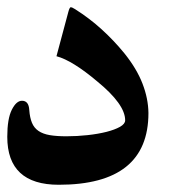

<svg xmlns="http://www.w3.org/2000/svg" viewBox="-20 -533 502 528"><path d="M388.2 -222.2Q388.2 -24.9 141.6 -24.9Q0 -24.9 0 -156.7Q0 -206.5 12.5 -231.2Q24.9 -255.9 40.5 -255.9Q59.1 -255.9 60.5 -230.5Q62 -209.5 67.9 -195.3Q73.7 -181.2 85.9 -172.9Q98.1 -164.6 116.9 -161.4Q135.7 -158.2 162.6 -158.2Q191.9 -158.2 220.9 -161.4Q250 -164.6 272.9 -170.4Q295.9 -176.3 310.1 -184.3Q324.2 -192.4 324.2 -202.1Q324.2 -246.1 248 -308.6Q179.2 -366.7 135.3 -378.4L168 -500.5Q171.4 -513.2 174.8 -513.2Q175.8 -513.2 179 -512Q182.1 -510.7 186.5 -507.8Q226.6 -482.4 260 -451.9Q293.5 -421.4 321.8 -386.7Q356 -344.2 371.8 -303.2Q387.7 -262.2 388.2 -222.2Z"/></svg>

Font: XB Kayhan
Style: Bold
Weight: 700
Designer: Behnam
Foundry: Irmug
Version: Version 7.300 2009